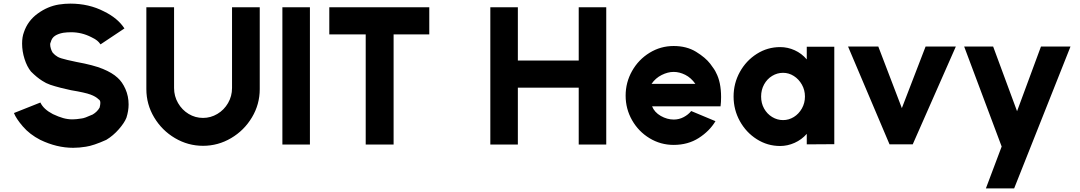

<svg xmlns="http://www.w3.org/2000/svg" viewBox="-20 -780 5963 1060"><path d="M484 -575Q431 -602 373 -602Q350 -602 329 -599Q302 -594 284 -582.5Q266 -571 260 -547Q257 -543 257 -534Q257 -524 261 -511Q265 -498 271 -489Q283 -475 299 -466Q306 -462 318.5 -458Q331 -454 352 -449L402 -438Q496 -421 548 -399.5Q600 -378 629 -351Q655 -328 672.5 -288.5Q690 -249 690 -203Q690 -168 678 -130Q667 -102 636 -66.5Q605 -31 567 -8Q496 24 454 30Q418 36 384 36Q293 36 202 -8Q144 -38 106.5 -81.5Q69 -125 57 -156L203 -214Q220 -177 272 -150Q304 -135 329 -128Q354 -121 380 -121Q401 -121 431 -126Q446 -127 492 -148Q517 -163 530 -186Q534 -202 534 -212Q534 -220 531.5 -224.5Q529 -229 524 -232Q509 -247 479.5 -258Q450 -269 372 -282L316 -295Q281 -304 257.5 -312Q234 -320 213 -334Q184 -352 151 -385Q129 -412 115.5 -454.5Q102 -497 102 -539Q102 -576 112 -602Q133 -665 188 -705Q243 -745 305 -755Q337 -760 368 -760Q471 -760 554 -717Q630 -680 667 -623L535 -535Q527 -547 516 -556Q505 -565 484 -575Z M1101 25Q1018 25 946 -17.5Q874 -60 831 -132Q788 -204 788 -288V-740H941V-294Q941 -249 963 -211Q985 -173 1021.5 -151Q1058 -129 1101 -129Q1143 -129 1180 -151Q1217 -173 1239 -211Q1261 -249 1261 -294V-740H1414V-288Q1414 -204 1371 -132Q1328 -60 1256 -17.5Q1184 25 1101 25Z M1691 -740V18H1539V-740Z M2350 -590H2153V18H1999V-590H1798V-740H2350Z M3327 18H3175V-296H2839V18H2687V-740H2839V-446H3175V-740H3327Z M3699 -383Q3667 -383 3633 -366Q3599 -349 3577 -317H3819Q3795 -351 3763 -367Q3731 -383 3699 -383ZM3699 -526Q3771 -526 3823 -494Q3875 -462 3901 -428Q3927 -394 3933 -379Q3961 -327 3961 -244Q3961 -216 3958 -193H3580Q3593 -160 3628 -140Q3663 -120 3700 -120Q3729 -120 3754.5 -133.5Q3780 -147 3796 -167L3930 -111Q3897 -56 3837.5 -18Q3778 20 3699 20Q3627 20 3566 -17Q3505 -54 3469.5 -116.5Q3434 -179 3434 -252Q3434 -325 3469.5 -388Q3505 -451 3566 -488.5Q3627 -526 3699 -526Z M4424 -247Q4424 -283 4407 -313Q4390 -343 4362.5 -360.5Q4335 -378 4303 -378Q4271 -378 4243 -361Q4215 -344 4198.5 -314Q4182 -284 4182 -247Q4182 -210 4198.5 -180.5Q4215 -151 4243 -134Q4271 -117 4303 -117Q4335 -117 4362.5 -134Q4390 -151 4407 -181Q4424 -211 4424 -247ZM4287 -520Q4329 -520 4367.5 -502.5Q4406 -485 4434 -452V-522H4586V16L4434 17V-41Q4406 -9 4367 8.5Q4328 26 4287 26Q4217 26 4158 -11.5Q4099 -49 4064.5 -111.5Q4030 -174 4030 -247Q4030 -320 4064.5 -382.5Q4099 -445 4158 -482.5Q4217 -520 4287 -520Z M5019 17H4891L4662 -523H4829L4959 -183L5090 -523H5257Z M5579 260H5423L5510 29L5303 -523H5463L5595 -166L5727 -523H5890Z"/></svg>

Font: SUIT Heavy
Style: Regular
Weight: 900
Designer: Sunn Youn; Korean Glyphs from Source Han Sans (Sandoll Communications; Soo-young Jang, Joo-yeon Kang)
Foundry: Sunn
Version: Version 1.006